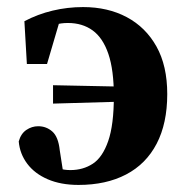

<svg xmlns="http://www.w3.org/2000/svg" viewBox="-20 -508 524 543"><path d="M202 15Q152 15 115 -1Q78 -17 57 -45Q36 -73 33 -108Q39 -130 54.5 -140.5Q70 -151 88 -151Q111 -151 128 -136Q145 -121 149 -83L160 -12L114 -46Q135 -35 149 -31Q163 -27 179 -27Q215 -27 242.5 -45Q270 -63 286 -109Q302 -155 302 -236Q302 -310 286.5 -355.5Q271 -401 242 -422Q213 -443 172 -443Q152 -443 136 -438Q120 -433 105 -423L153 -463L113 -327H56L49 -448Q87 -468 129 -478Q171 -488 215 -488Q285 -488 338.5 -459.5Q392 -431 422.5 -376.5Q453 -322 453 -242Q453 -159 423 -101.5Q393 -44 336.5 -14.5Q280 15 202 15ZM130 -215V-267L375 -262V-222Z"/></svg>

Font: Source Serif 4 36pt
Style: Bold
Weight: 700
Designer: Frank Grießhammer
Foundry: Adobe Systems Incorporated
Version: Version 4.004;hotconv 1.0.116;makeotfexe 2.5.65601